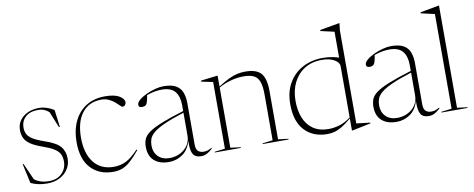

<svg xmlns="http://www.w3.org/2000/svg" viewBox="-65 -1037 3322 1347"><g transform="rotate(-10 1596.5 -363.0)"><path d="M213.5 -522Q269 -522 320.5 -488.5L336.5 -366H329.5L283 -480Q249.5 -509.5 208.5 -509.5Q147 -509.5 115.5 -479.8Q84 -450 84 -404.5Q84 -379.5 93.8 -359.2Q103.5 -339 131.2 -321.2Q159 -303.5 213 -285Q294.5 -257.5 323 -223.2Q351.5 -189 351.5 -137Q351.5 -96.5 330.2 -63.2Q309 -30 270.8 -10Q232.5 10 181 10Q148 10 118.8 4Q89.5 -2 64.5 -14.5L34 -153H40.5L92.5 -36Q108.5 -22.5 135 -13.2Q161.5 -4 195 -4Q254.5 -4 288.5 -38.2Q322.5 -72.5 322.5 -122.5Q322.5 -153 311.5 -175Q300.5 -197 271.8 -215Q243 -233 190 -251.5Q137 -270 108 -290.5Q79 -311 67.8 -335.8Q56.5 -360.5 56.5 -391.5Q56.5 -431.5 77.8 -460.8Q99 -490 134.5 -506Q170 -522 213.5 -522Z M684.5 -522Q751.5 -522 785.8 -501.5Q820 -481 820 -456.5Q820 -445.5 812.5 -437Q805 -428.5 794 -428.5Q789 -428.5 778 -439.8Q767 -451 749.8 -466Q732.5 -481 709 -492.2Q685.5 -503.5 656 -503.5Q567 -503.5 518 -440.5Q469 -377.5 469 -264.5Q469 -152.5 519.2 -88.2Q569.5 -24 661 -24Q708.5 -24 747.8 -43Q787 -62 838 -115.5L843 -111Q805 -65 775.2 -38.5Q745.5 -12 716.5 -1Q687.5 10 651.5 10Q552 10 492.5 -53.5Q433 -117 433 -239Q433 -322.5 462.8 -386.2Q492.5 -450 549 -486Q605.5 -522 684.5 -522Z M1279 9Q1254 9 1237.2 -0.5Q1220.5 -10 1212.8 -36.5Q1205 -63 1206.5 -113Q1189 -50.5 1145.5 -20.2Q1102 10 1048.5 10Q981.5 10 943.5 -24Q905.5 -58 905.5 -122.5Q905.5 -152.5 915 -176.5Q924.5 -200.5 954.8 -222.8Q985 -245 1045.5 -269.5Q1106 -294 1207.5 -325V-367.5Q1207.5 -429 1179.2 -464Q1151 -499 1084 -499Q1033.5 -499 977.5 -479Q974 -455 969.2 -437.8Q964.5 -420.5 960 -415Q949.5 -403 929 -403Q904.5 -403 904.5 -422Q904.5 -439 925 -456.5Q945.5 -474 976.8 -488.5Q1008 -503 1041.2 -511.8Q1074.5 -520.5 1100.5 -520.5Q1158 -520.5 1189.5 -502.2Q1221 -484 1233.5 -450.8Q1246 -417.5 1246 -372.5V-80Q1246 -44 1261.8 -31.5Q1277.5 -19 1297.5 -19Q1314.5 -19 1326.5 -22.2Q1338.5 -25.5 1359 -37V-30Q1340 -13 1321.2 -2Q1302.5 9 1279 9ZM946.5 -125.5Q946.5 -76.5 976.2 -46.5Q1006 -16.5 1057 -16.5Q1097 -16.5 1131.2 -33Q1165.5 -49.5 1186.5 -79.8Q1207.5 -110 1207.5 -150.5V-313Q1118 -284.5 1065.5 -260.8Q1013 -237 987.5 -215.2Q962 -193.5 954.2 -171.8Q946.5 -150 946.5 -125.5Z M1717 -5 1790 -14V-339.5Q1790 -399 1778 -431.8Q1766 -464.5 1738.8 -477.8Q1711.5 -491 1665 -491Q1619.5 -491 1571.8 -477.5Q1524 -464 1488.5 -442.5V-14L1561 -5V0H1375.5V-5L1450 -14V-489L1368 -506V-513.5L1484.5 -527.5H1488.5V-450Q1534.5 -479.5 1567.5 -495Q1600.5 -510.5 1628 -516.2Q1655.5 -522 1684 -522Q1763 -522 1795.8 -484.8Q1828.5 -447.5 1828.5 -357.5V-14L1901.5 -5V0H1717Z M2486 -11.5 2354.5 15.5H2350V-70.5Q2307 -34.5 2276 -17.2Q2245 0 2221.2 5Q2197.5 10 2177 10Q2076 10 2015.8 -53.8Q1955.5 -117.5 1955.5 -240.5Q1955.5 -330 1993 -393Q2030.5 -456 2093.8 -489Q2157 -522 2234.5 -522Q2263.5 -522 2294 -517.5Q2324.5 -513 2350 -504V-688.5L2253 -710.5V-718L2390.5 -742H2394.5L2388.5 -691.5V-28.5L2486 -17ZM2350 -443Q2350 -469.5 2316.2 -489.5Q2282.5 -509.5 2227 -509.5Q2156 -509.5 2104.2 -477.2Q2052.5 -445 2024.2 -388.2Q1996 -331.5 1996 -258Q1996 -189.5 2017.2 -136.5Q2038.5 -83.5 2082 -53.5Q2125.5 -23.5 2192 -23.5Q2228.5 -23.5 2268.2 -35Q2308 -46.5 2350 -78Z M2900.5 9Q2875.5 9 2858.8 -0.5Q2842 -10 2834.2 -36.5Q2826.5 -63 2828 -113Q2810.5 -50.5 2767 -20.2Q2723.5 10 2670 10Q2603 10 2565 -24Q2527 -58 2527 -122.5Q2527 -152.5 2536.5 -176.5Q2546 -200.5 2576.2 -222.8Q2606.5 -245 2667 -269.5Q2727.5 -294 2829 -325V-367.5Q2829 -429 2800.8 -464Q2772.5 -499 2705.5 -499Q2655 -499 2599 -479Q2595.5 -455 2590.8 -437.8Q2586 -420.5 2581.5 -415Q2571 -403 2550.5 -403Q2526 -403 2526 -422Q2526 -439 2546.5 -456.5Q2567 -474 2598.2 -488.5Q2629.5 -503 2662.8 -511.8Q2696 -520.5 2722 -520.5Q2779.5 -520.5 2811 -502.2Q2842.5 -484 2855 -450.8Q2867.5 -417.5 2867.5 -372.5V-80Q2867.5 -44 2883.2 -31.5Q2899 -19 2919 -19Q2936 -19 2948 -22.2Q2960 -25.5 2980.5 -37V-30Q2961.5 -13 2942.8 -2Q2924 9 2900.5 9ZM2568 -125.5Q2568 -76.5 2597.8 -46.5Q2627.5 -16.5 2678.5 -16.5Q2718.5 -16.5 2752.8 -33Q2787 -49.5 2808 -79.8Q2829 -110 2829 -150.5V-313Q2739.5 -284.5 2687 -260.8Q2634.5 -237 2609 -215.2Q2583.5 -193.5 2575.8 -171.8Q2568 -150 2568 -125.5Z M3103.5 -14 3176 -5V0H2990.5V-5L3065 -14V-688.5L2968 -710.5V-718L3099.5 -742H3103.5Z"/></g></svg>

Font: Newsreader Display ExtraLight
Style: Regular
Weight: 275
Designer: Hugues Gentile
Foundry: Production Type
Version: Version 1.001